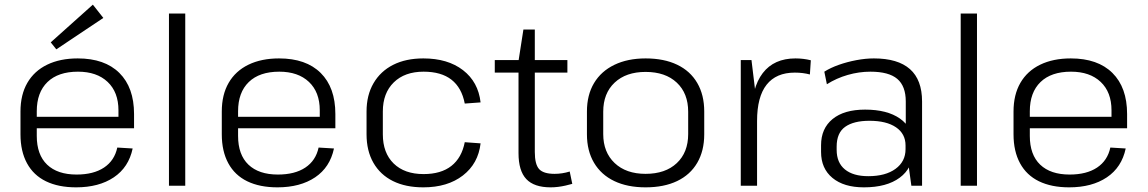

<svg xmlns="http://www.w3.org/2000/svg" viewBox="-20 -798 4932 825"><path d="M307 7Q231 7 177.5 -19Q124 -45 96 -96.5Q68 -148 68 -221V-319Q68 -391 97.5 -442Q127 -493 182.5 -520Q238 -547 314 -547Q430 -547 493 -484.5Q556 -422 556 -308V-247H124V-296H501L489 -276V-324Q489 -402 442.5 -446Q396 -490 315 -490Q230 -490 184 -445.5Q138 -401 138 -320V-214Q138 -133 182.5 -90.5Q227 -48 309 -48Q382 -48 427 -78Q472 -108 484 -164L550 -160Q533 -79 469 -36Q405 7 307 7ZM424 -721 222 -586 198 -616 379 -778Z M776 -740V0H706V-740Z M1172 7Q1096 7 1042.5 -19Q989 -45 961 -96.5Q933 -148 933 -221V-319Q933 -391 962.5 -442Q992 -493 1047.5 -520Q1103 -547 1179 -547Q1295 -547 1358 -484.5Q1421 -422 1421 -308V-247H989V-296H1366L1354 -276V-324Q1354 -402 1307.5 -446Q1261 -490 1180 -490Q1095 -490 1049 -445.5Q1003 -401 1003 -320V-214Q1003 -133 1047.5 -90.5Q1092 -48 1174 -48Q1247 -48 1292 -78Q1337 -108 1349 -164L1415 -160Q1398 -79 1334 -36Q1270 7 1172 7Z M1799 7Q1723 7 1668.5 -20Q1614 -47 1584.5 -98.5Q1555 -150 1555 -221V-319Q1555 -389 1585 -440.5Q1615 -492 1669.5 -519.5Q1724 -547 1799 -547Q1904 -547 1969.5 -496.5Q2035 -446 2045 -358L1977 -353Q1964 -421 1920 -455.5Q1876 -490 1800 -490Q1719 -490 1672 -444Q1625 -398 1625 -319V-221Q1625 -141 1671.5 -95.5Q1718 -50 1800 -50Q1875 -50 1919.5 -85Q1964 -120 1977 -187L2045 -182Q2035 -95 1969 -44Q1903 7 1799 7Z M2346 7Q2275 7 2241.5 -28.5Q2208 -64 2208 -140V-536L2229 -671H2278V-145Q2278 -92 2296.5 -71.5Q2315 -51 2363 -51Q2379 -51 2395.5 -53.5Q2412 -56 2428 -61L2439 -8Q2425 -4 2409.5 -0.5Q2394 3 2378 5Q2362 7 2346 7ZM2106 -540H2418V-486H2106Z M2754 7Q2676 7 2619.5 -20Q2563 -47 2532.5 -98.5Q2502 -150 2502 -221V-319Q2502 -390 2532.5 -441Q2563 -492 2620 -519.5Q2677 -547 2754 -547Q2833 -547 2889.5 -520Q2946 -493 2976 -441.5Q3006 -390 3006 -319V-221Q3006 -150 2976 -98.5Q2946 -47 2889.5 -20Q2833 7 2754 7ZM2754 -51Q2839 -51 2888 -97Q2937 -143 2937 -222V-318Q2937 -397 2888 -443Q2839 -489 2754 -489Q2670 -489 2621 -443Q2572 -397 2572 -318V-222Q2572 -144 2621 -97.5Q2670 -51 2754 -51Z M3163 -540H3209L3233 -342V0H3163ZM3209 -299Q3209 -421 3257.5 -484Q3306 -547 3398 -547Q3415 -547 3431.5 -545Q3448 -543 3464 -539L3460 -478Q3430 -486 3395 -486Q3315 -486 3274 -434Q3233 -382 3233 -278Z M3872 -174V-362Q3872 -428 3835.5 -459Q3799 -490 3720 -490Q3671 -490 3622.5 -476Q3574 -462 3533 -436L3522 -490Q3549 -507 3584.5 -519.5Q3620 -532 3659.5 -539.5Q3699 -547 3735 -547Q3838 -547 3890 -501Q3942 -455 3942 -362V0H3896ZM3692 7Q3606 7 3557 -33.5Q3508 -74 3508 -145V-174Q3508 -246 3557.5 -286.5Q3607 -327 3697 -327Q3792 -327 3847 -288.5Q3902 -250 3902 -179V-148Q3902 -76 3846 -34.5Q3790 7 3692 7ZM3711 -41Q3785 -41 3828 -72.5Q3871 -104 3871 -157V-173Q3871 -223 3830 -251Q3789 -279 3716 -279Q3648 -279 3611.5 -253Q3575 -227 3575 -168V-154Q3575 -99 3610.5 -70Q3646 -41 3711 -41Z M4178 -740V0H4108V-740Z M4574 7Q4498 7 4444.5 -19Q4391 -45 4363 -96.5Q4335 -148 4335 -221V-319Q4335 -391 4364.5 -442Q4394 -493 4449.5 -520Q4505 -547 4581 -547Q4697 -547 4760 -484.5Q4823 -422 4823 -308V-247H4391V-296H4768L4756 -276V-324Q4756 -402 4709.5 -446Q4663 -490 4582 -490Q4497 -490 4451 -445.5Q4405 -401 4405 -320V-214Q4405 -133 4449.5 -90.5Q4494 -48 4576 -48Q4649 -48 4694 -78Q4739 -108 4751 -164L4817 -160Q4800 -79 4736 -36Q4672 7 4574 7Z"/></svg>

Font: Pathway Extreme 28pt Light
Style: Regular
Weight: 300
Designer: Eduardo Rodriguez Tunni
Foundry: Eduardo Rodriguez Tunni
Version: Version 1.001;gftools[0.9.26]